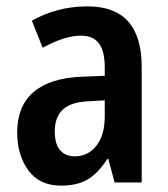

<svg xmlns="http://www.w3.org/2000/svg" viewBox="-20 -573 527 603"><path d="M255 -553Q425 -553 425 -363V0H340L320 -74H317Q290 -31 257 -10.5Q224 10 172 10Q104 10 69 -38Q34 -86 34 -157Q34 -240 85.5 -284Q137 -328 236 -332L309 -335V-361Q309 -413 290.5 -437Q272 -461 235 -461Q207 -461 177 -451Q147 -441 114 -423L80 -508Q117 -529 161 -541Q205 -553 255 -553ZM260 -255Q203 -253 177.5 -229Q152 -205 152 -161Q152 -120 169 -101Q186 -82 215 -82Q256 -82 282.5 -115Q309 -148 309 -208V-258Z"/></svg>

Font: Noto Sans Lao Looped Condensed SemiBold
Style: Regular
Weight: 600
Width: 3
Designer: Mark Frömberg, Ben Mitchell
Foundry: The Fontpad Ltd
Version: Version 1.002; ttfautohint (v1.8.4.7-5d5b)